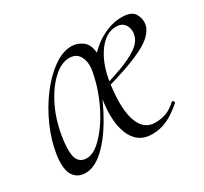

<svg xmlns="http://www.w3.org/2000/svg" viewBox="-95 -531 719 676"><g transform="rotate(-30 264.5 -193.0)"><path d="M80 13Q48 13 31.5 -11Q15 -35 22 -91Q30 -146 54 -200.5Q78 -255 112 -300Q146 -345 184 -372Q222 -399 258 -399Q282 -399 302.5 -383.5Q323 -368 325 -332Q315 -310 304 -289.5Q293 -269 285 -246Q259 -172 224.5 -113Q190 -54 152.5 -20.5Q115 13 80 13ZM109 -30Q133 -30 159 -52.5Q185 -75 209.5 -112Q234 -149 252 -194Q270 -239 278 -283Q285 -318 272.5 -343Q260 -368 228 -367Q196 -366 162.5 -334Q129 -302 103.5 -248.5Q78 -195 69 -127Q65 -96 67 -74Q69 -52 79.5 -41Q90 -30 109 -30ZM351 12Q290 12 267 -48Q244 -108 265 -211L301 -305Q335 -352 378 -375.5Q421 -399 461 -399Q502 -399 514 -378.5Q526 -358 523 -337Q520 -315 498 -294Q476 -273 427.5 -252.5Q379 -232 295 -208L296 -220Q330 -230 368.5 -244Q407 -258 436 -277.5Q465 -297 470 -323Q473 -334 470.5 -347Q468 -360 458 -370Q448 -380 428 -380Q386 -380 353.5 -334Q321 -288 311 -215Q298 -117 316.5 -67.5Q335 -18 380 -18Q406 -18 426.5 -26Q447 -34 467 -53Q469 -55 473 -51Q477 -47 475 -44Q441 -14 412 -1Q383 12 351 12Z"/></g></svg>

Font: Cormorant Light
Style: Italic
Weight: 300
Italic angle: -10°
Designer: Christian Thalmann (Catharsis Fonts)
Foundry: Catharsis Fonts
Version: Version 4.000